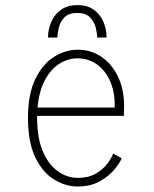

<svg xmlns="http://www.w3.org/2000/svg" viewBox="-20 -702 590 734"><path d="M277 11Q230.5 11 186.8 -15.8Q143 -42.5 115 -100.2Q87 -158 87 -251Q87 -342 115 -399.8Q143 -457.5 186.8 -484.8Q230.5 -512 277.5 -512Q327 -512 367 -485.2Q407 -458.5 430.8 -409.8Q454.5 -361 454.5 -295Q454.5 -276 453.5 -259H122Q122 -255 122 -251Q122 -173.5 144 -122.8Q166 -72 201.5 -47Q237 -22 277 -22Q318 -22 345.8 -38Q373.5 -54 390 -75.8Q406.5 -97.5 412.5 -115L445 -97Q438 -78.5 416.5 -53Q395 -27.5 360 -8.2Q325 11 277 11ZM276 -479Q240.5 -479 207.8 -458.8Q175 -438.5 152.2 -396.8Q129.5 -355 123.5 -291H418.5V-301.5Q418.5 -353.5 400 -393.8Q381.5 -434 349.5 -456.5Q317.5 -479 276 -479ZM276.5 -682.5Q314.5 -682.5 339 -664.5Q363.5 -646.5 375.5 -618Q387.5 -589.5 387.5 -558.5H351.5Q351.5 -574 346 -596.2Q340.5 -618.5 324.2 -635.5Q308 -652.5 275.5 -652.5Q242.5 -652.5 226.2 -635.5Q210 -618.5 204.8 -596.2Q199.5 -574 199.5 -558.5H163.5Q163.5 -589.5 175.8 -618Q188 -646.5 213.2 -664.5Q238.5 -682.5 276.5 -682.5Z"/></svg>

Font: Trispace SemiCondensed Thin
Style: Regular
Weight: 100
Width: 4
Designer: Tyler Finck
Foundry: Etcetera Type Company
Version: Version 1.210; ttfautohint (v1.8.3)